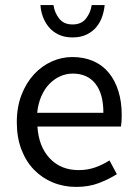

<svg xmlns="http://www.w3.org/2000/svg" viewBox="-20 -722 536 754"><path d="M46 -242Q46 -302 64.5 -349.5Q83 -397 113.5 -430Q144 -463 183 -480.5Q222 -498 264 -498Q310 -498 346.5 -482Q383 -466 407.5 -436Q432 -406 445 -364Q458 -322 458 -270Q458 -243 455 -225H127Q132 -146 175.5 -100Q219 -54 289 -54Q324 -54 353.5 -64.5Q383 -75 410 -92L439 -38Q407 -18 368 -3Q329 12 279 12Q230 12 187.5 -5.5Q145 -23 113.5 -55.5Q82 -88 64 -135Q46 -182 46 -242ZM386 -279Q386 -354 354.5 -393.5Q323 -433 266 -433Q240 -433 216.5 -422.5Q193 -412 174 -392.5Q155 -373 142.5 -344.5Q130 -316 126 -279ZM265 -575Q233 -575 209.5 -586.5Q186 -598 171 -616.5Q156 -635 148 -657.5Q140 -680 139 -702H190Q194 -673 212 -649.5Q230 -626 265 -626Q300 -626 318 -649.5Q336 -673 340 -702H391Q389 -680 381.5 -657.5Q374 -635 359 -616.5Q344 -598 320.5 -586.5Q297 -575 265 -575Z"/></svg>

Font: Myanmar Sanpya
Style: Regular
Weight: 400
Designer: Danh Hong
Foundry: Google Inc.
Version: Version 2.00 November 22, 2015